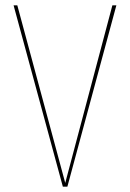

<svg xmlns="http://www.w3.org/2000/svg" viewBox="-20 -701 488 721"><path d="M233 0H216L31 -681H45L225 -14L402 -681H417Z"/></svg>

Font: Fira Sans Compressed Hair
Style: Regular
Weight: 100
Width: 1
Designer: bBox Type GmbH & Carrois Corporate GbR & Edenspiekermann AG
Foundry: bBox Type GmbH & Carrois Corporate GbR & Edenspiekermann AG
Version: Version 4.301